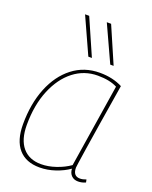

<svg xmlns="http://www.w3.org/2000/svg" viewBox="-148 -871 764 963"><g transform="rotate(20 233.5 -390.0)"><path d="M389 10Q367 10 353.5 -3.5Q340 -17 339 -40Q308 -18 266.5 -4Q225 10 183 10Q110 10 71 -35Q32 -80 32 -166Q32 -275 66 -359.5Q100 -444 162 -492Q224 -540 307 -540Q376 -540 428 -513Q407 -384 393 -296.5Q379 -209 371 -156.5Q363 -104 359.5 -79.5Q356 -55 356 -52Q356 -7 393 -7Q408 -7 426 -14L429 1Q410 10 389 10ZM336 -58 406 -502Q366 -523 302 -523Q230 -523 173.5 -479Q117 -435 84 -355Q51 -275 51 -169Q51 -91 86 -49.5Q121 -8 185 -8Q223 -8 264 -22Q305 -36 336 -58ZM224 -596 136 -790H158L243 -596ZM341 -596 252 -790H275L359 -596Z"/></g></svg>

Font: Georama Thin
Style: Italic
Weight: 100
Italic angle: -9°
Designer: Jean-Baptiste Levee
Foundry: Production Type
Version: Version 1.000